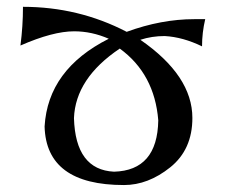

<svg xmlns="http://www.w3.org/2000/svg" viewBox="-20 -530 652 555"><path d="M338.4 4.9Q113.3 4.9 108.9 -164.6Q118.7 -329.6 294.4 -418Q245.1 -439.5 194.3 -439.5Q132.8 -439.5 39.1 -398.4Q46.4 -454.6 46.4 -510.3Q207 -510.3 346.2 -438Q446.3 -474.6 541.5 -474.6H573.2Q564 -435.5 564 -396Q508.8 -422.9 456.1 -425.8Q418.9 -425.8 385.7 -415Q536.1 -311 536.1 -189Q536.1 -97.7 472.2 -46.4Q408.2 4.9 338.4 4.9ZM309.6 -33.7Q435.1 -37.1 437.5 -182.1Q426.8 -316.4 326.2 -389.6Q198.2 -303.7 193.8 -188.5Q198.2 -39.1 309.6 -33.7Z"/></svg>

Font: Almanac
Style: Regular
Weight: 400
Designer: Eden's Almanac
Version: Version 3.501;March 28, 2021;FontCreator 13.0.0.2683 64-bit